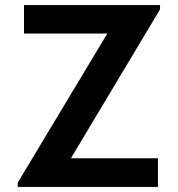

<svg xmlns="http://www.w3.org/2000/svg" viewBox="-20 -740 704 760"><path d="M50 0V-16.7L404.8 -607.2H75V-720H613.5V-703L260.7 -113.5H605.2V0Z"/></svg>

Font: Manrope ExtraLight
Style: Regular
Weight: 200
Designer: Mikhail Sharanda
Foundry: Mikhail Sharanda
Version: Version 4.505